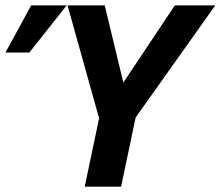

<svg xmlns="http://www.w3.org/2000/svg" viewBox="-20 -696 823 716"><path d="M485.8 -257.8 431.6 0H295.9L349.6 -254.9L231.9 -675.8H370.6L439.9 -388.2L631.8 -675.8H782.7ZM228.5 -675.8 89.4 -500H0.5L96.2 -675.8Z"/></svg>

Font: Lorenzo Sans
Style: Bold Italic
Weight: 700
Italic angle: -12°
Foundry: Intel Corporation
Version: Version 1.00; ttfautohint (v1.5)